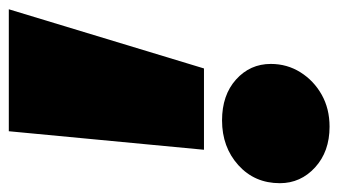

<svg xmlns="http://www.w3.org/2000/svg" viewBox="-190 -558 750 425"><g transform="rotate(-90 184.5 -345.0)"><path d="M66 -268 107 -700H377L246 -268ZM117 10Q62 10 27 -22Q-8 -54 -8 -100Q-8 -156 32 -192Q72 -228 131 -228Q187 -228 221.5 -197Q256 -166 256 -120Q256 -84 237.5 -54.5Q219 -25 188 -7.5Q157 10 117 10Z"/></g></svg>

Font: Montserrat Thin Black
Style: Italic
Weight: 900
Italic angle: -11.3°
Version: Version 9.000